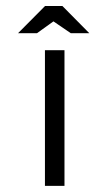

<svg xmlns="http://www.w3.org/2000/svg" viewBox="-20 -608 351 628"><path d="M190.9 0H127V-443.8H190.9ZM272 -499.5H211.4L154.8 -538.1L101.1 -499.5H39.1L127.4 -588.4H184.1Z"/></svg>

Font: Meera
Style: Regular
Weight: 400
Designer: Hussain KH and Suresh P for Swathanthra Malayalam Computing (SMC)
Version: 7.0.0+20160512